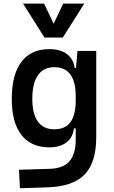

<svg xmlns="http://www.w3.org/2000/svg" viewBox="-20 -796 626 1050"><path d="M88.9 233.4 84 132.3 250 127.4Q325.7 125.5 359.9 85.9Q394 46.4 394 -30.3V-408.2L403.8 -517.6H506.3V-45.9Q506.3 92.3 442.9 158.2Q379.4 224.1 240.2 228.5ZM250 9.8Q149.9 9.8 97.2 -57.9Q44.4 -125.5 44.4 -255.4Q44.4 -388.2 97.2 -457.8Q149.9 -527.3 250 -527.3Q310.5 -527.3 345.9 -500.5Q381.3 -473.6 388.7 -423.8H427.7L394 -271Q394 -349.6 364.5 -389.2Q335 -428.7 276.9 -428.7Q218.3 -428.7 187.5 -384.5Q156.7 -340.3 156.7 -255.4Q156.7 -172.9 187.3 -130.9Q217.8 -88.9 276.9 -88.9Q336.9 -88.9 365.5 -128.2Q394 -167.5 394 -246.1L429.2 -93.8H384.3Q378.4 -43.9 343.3 -17.1Q308.1 9.8 250 9.8ZM223.1 -590.8 106 -776.4H221.2L278.3 -656.2H268.6L325.7 -776.4H440.9L323.7 -590.8Z"/></svg>

Font: Cascadia Mono Medium
Style: Regular
Weight: 500
Monospace: yes
Designer: Aaron Bell
Foundry: Saja Typeworks
Version: Version 2407.024